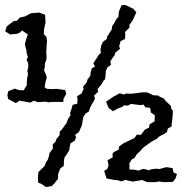

<svg xmlns="http://www.w3.org/2000/svg" viewBox="-20 -737 741 780"><path d="M146 9 135 5 134 -12 136 -38 153 -55 161 -62 167 -78 174 -88 179 -103 181 -115 195 -134 194 -150 206 -162 209 -172 222 -188 223 -204 229 -208 245 -230 251 -238 255 -251 267 -270 264 -276 271 -296 275 -311 294 -316 295 -334 293 -346 311 -357 320 -376 317 -384 332 -402 336 -415 347 -429 348 -441 353 -460 366 -466 359 -480 369 -495 381 -514 390 -522 388 -536 392 -554 399 -568 414 -579 415 -588 426 -605 434 -617 436 -632 443 -641 453 -660 461 -668 463 -690 474 -716 489 -717 522 -701 534 -687 523 -663 517 -651 506 -637V-625L488 -607L489 -597L488 -579L470 -570L464 -549L468 -539L448 -523L446 -513L438 -503L428 -487L431 -474L416 -463L410 -449L409 -433L407 -415L401 -410L392 -394L376 -375L379 -365L362 -348L366 -338L360 -324L354 -315L346 -300L341 -284L328 -276L318 -261L316 -248L313 -229L301 -201L285 -189L289 -180L284 -166L266 -154L263 -138L261 -126L248 -105L243 -100L240 -86L239 -63L225 -53L222 -45L216 -30V-11L201 8L190 19L167 23ZM59 -328 45 -318 28 -327 13 -335 10 -351 14 -367 28 -372 41 -377 56 -371 76 -370 89 -391V-402L90 -418L94 -437L91 -448L95 -465L94 -483L88 -492L93 -506L88 -523L87 -534L81 -556L83 -566L88 -583L93 -597L70 -613L60 -604L50 -600L21 -597L1 -610L7 -629L19 -639L37 -652H48L61 -666L81 -670L105 -683L139 -686L163 -677L165 -645L162 -632L159 -618L158 -598L169 -587L171 -568L170 -557L169 -543L168 -522L169 -511V-497L163 -480L162 -465L159 -451L167 -433L170 -422L165 -404L161 -383L171 -376L194 -375L211 -376L225 -374L245 -371L249 -355L243 -345L238 -335L237 -323H187L177 -321L167 -324L134 -322L117 -328L103 -320L83 -324L70 -326ZM413 -12 403 -43 416 -51 421 -65 417 -86 438 -98 437 -112 442 -119 462 -129 464 -142 482 -155 505 -166 526 -176 536 -190 552 -189 563 -203 569 -211 585 -218 588 -232 608 -244 609 -269 593 -280 590 -299 571 -301 563 -312 550 -310 534 -312 512 -315 500 -308 483 -309 477 -303 458 -296 439 -285 421 -299 411 -324 442 -345 446 -347 466 -358 483 -353 492 -357 510 -356 530 -358 552 -361 556 -362H576L587 -358L602 -350L623 -349L629 -344L645 -337L654 -326L674 -307L676 -294L682 -289V-273L678 -236L677 -223L662 -215L658 -200L645 -192L626 -182L616 -172L609 -169L595 -161L582 -152L563 -138L545 -119L536 -111L527 -96L515 -89L505 -72L506 -67V-48H524L543 -44L556 -49L564 -51L586 -45L593 -49L616 -52L627 -50L648 -56L657 -58L681 -54L685 -36L699 -30L693 -12L682 2L644 3L625 0L614 3H578L557 -6L549 -4L528 -1L522 1L496 -4L493 -7L473 0L458 -5L444 -6Z"/></svg>

Font: Winky Rough Light
Style: Regular
Weight: 300
Designer: Simon Atzbach
Foundry: typofactur
Version: Version 1.206; ttfautohint (v1.8.4.7-5d5b)